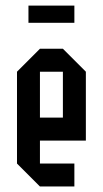

<svg xmlns="http://www.w3.org/2000/svg" viewBox="-20 -677 373 697"><path d="M250 -83.3V0H125L41.7 -83.3V-416.7L125 -500H208.3L291.7 -416.7V-166.7H125V-83.3ZM125 -250H208.3V-416.7H125ZM83.3 -594.2V-656.7H250V-594.2Z"/></svg>

Font: Yulong
Style: Regular
Weight: 400
Designer: GGBotNet
Foundry: f0n7.com
Version: 1.00